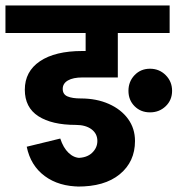

<svg xmlns="http://www.w3.org/2000/svg" viewBox="-45 -673 651 704"><path d="M458 -552V-653H577V-552ZM249 11Q171 11 119 -27.5Q67 -66 53 -135L176 -165Q187 -131 206.5 -112.5Q226 -94 249 -94ZM-25 -552V-653H507V-552ZM238 11V-94Q273 -94 292.5 -112.5Q312 -131 312 -156H450Q450 -80 394 -34Q338 12 238 11ZM233 -215Q145 -215 95.5 -247Q46 -279 46 -344L185 -347Q185 -327 202.5 -319.5Q220 -312 251 -312ZM312 -156Q312 -183 290.5 -199Q269 -215 233 -215L251 -312Q309 -312 354 -292Q399 -272 424.5 -237Q450 -202 450 -156ZM46 -344Q46 -411 101.5 -448.5Q157 -486 257 -486V-389Q223 -389 204 -378Q185 -367 185 -347ZM257 -389V-486H387V-389ZM269 -435V-626H387V-435ZM505 -261Q471 -261 448.5 -283.5Q426 -306 426 -340Q426 -374 448.5 -397.5Q471 -421 505 -421Q539 -421 562.5 -397.5Q586 -374 586 -340Q586 -306 562.5 -283.5Q539 -261 505 -261Z"/></svg>

Font: Akshar Light SemiBold
Style: Regular
Weight: 600
Version: Version 1.100